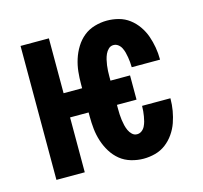

<svg xmlns="http://www.w3.org/2000/svg" viewBox="-84 -620 761 720"><g transform="rotate(-15 297.0 -260.0)"><path d="M389 8Q365 8 341 1Q317 -6 298.5 -21Q280 -36 267 -57Q254 -78 246.5 -101.5Q239 -125 236.5 -149Q234 -173 234 -197V-213H162V0H52V-520H162V-307H234V-323Q234 -347 236.5 -371Q239 -395 246.5 -418.5Q254 -442 267 -463Q280 -484 298.5 -499Q317 -514 341 -521Q365 -528 389 -528Q412 -528 434.5 -522Q457 -516 475.5 -502Q494 -488 507.5 -468.5Q521 -449 528.5 -427.5Q536 -406 540 -383Q544 -360 544 -337V-335H434V-336Q434 -346 433 -355.5Q432 -365 430.5 -374.5Q429 -384 426.5 -393.5Q424 -403 419.5 -412Q415 -421 407 -427Q399 -433 389 -433Q378 -433 370 -425.5Q362 -418 357.5 -408Q353 -398 350.5 -387.5Q348 -377 346.5 -366Q345 -355 344.5 -344.5Q344 -334 344 -323V-307H420V-213H344V-197Q344 -186 344.5 -175.5Q345 -165 346.5 -154Q348 -143 350.5 -132.5Q353 -122 357.5 -112Q362 -102 370 -94.5Q378 -87 389 -87Q399 -87 407 -93Q415 -99 419.5 -108Q424 -117 426.5 -126.5Q429 -136 430.5 -145.5Q432 -155 433 -164.5Q434 -174 434 -184V-185H544V-183Q544 -160 540 -137Q536 -114 528.5 -92.5Q521 -71 507.5 -51.5Q494 -32 475.5 -18Q457 -4 434.5 2Q412 8 389 8Z"/></g></svg>

Font: Iosevka QP
Style: Bold
Weight: 700
Designer: Belleve Invis
Foundry: Belleve Invis
Version: Version 20.0.0; ttfautohint (v1.8.4)